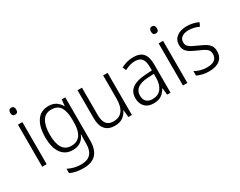

<svg xmlns="http://www.w3.org/2000/svg" viewBox="-108 -1295 2628 2101"><g transform="rotate(-30 1206.0 -245.0)"><path d="M110 -730Q129 -730 138.5 -718Q148 -706 148 -686Q148 -641 110 -641Q72 -641 72 -686Q72 -706 81.5 -718Q91 -730 110 -730ZM137 -532V0H81V-532Z M470 -542Q527 -542 563.5 -517.5Q600 -493 623 -452H626L634 -532H679V18Q679 124 628 182Q577 240 464 240Q414 240 374 231.5Q334 223 300 207V152Q335 170 376.5 181Q418 192 465 192Q546 192 585 149Q624 106 624 24V-8Q624 -28 624.5 -49.5Q625 -71 627 -94H623Q603 -44 563 -17Q523 10 464 10Q373 10 321.5 -59.5Q270 -129 270 -262Q270 -393 321 -467.5Q372 -542 470 -542ZM477 -493Q401 -493 364.5 -432Q328 -371 328 -262Q328 -38 473 -38Q529 -38 562 -65Q595 -92 609.5 -138Q624 -184 624 -241V-287Q624 -385 590.5 -439Q557 -493 477 -493Z M1214 -532V0H1169L1161 -91H1158Q1139 -48 1099.5 -19Q1060 10 998 10Q834 10 834 -180V-532H890V-187Q890 -111 919 -75Q948 -39 1005 -39Q1158 -39 1158 -241V-532Z M1541 -541Q1624 -541 1663 -497Q1702 -453 1702 -358V0H1659L1650 -87H1648Q1624 -44 1587.5 -17Q1551 10 1486 10Q1415 10 1376.5 -31Q1338 -72 1338 -139Q1338 -219 1395.5 -260.5Q1453 -302 1563 -308L1647 -313V-352Q1647 -430 1619.5 -462Q1592 -494 1537 -494Q1504 -494 1471 -484.5Q1438 -475 1404 -457L1386 -501Q1419 -519 1459 -530Q1499 -541 1541 -541ZM1569 -266Q1396 -256 1396 -139Q1396 -89 1423 -63Q1450 -37 1497 -37Q1570 -37 1608 -85Q1646 -133 1647 -217V-270Z M1888 -730Q1907 -730 1916.5 -718Q1926 -706 1926 -686Q1926 -641 1888 -641Q1850 -641 1850 -686Q1850 -706 1859.5 -718Q1869 -730 1888 -730ZM1915 -532V0H1859V-532Z M2371 -138Q2371 -68 2323.5 -29Q2276 10 2188 10Q2140 10 2102 0.5Q2064 -9 2037 -23V-79Q2068 -61 2107.5 -50Q2147 -39 2189 -39Q2255 -39 2285.5 -64.5Q2316 -90 2316 -136Q2316 -179 2284.5 -202.5Q2253 -226 2191 -251Q2148 -270 2114.5 -288.5Q2081 -307 2062 -334.5Q2043 -362 2043 -406Q2043 -469 2090 -505.5Q2137 -542 2217 -542Q2259 -542 2295.5 -533Q2332 -524 2363 -510L2342 -464Q2315 -477 2282 -485.5Q2249 -494 2215 -494Q2160 -494 2128.5 -471.5Q2097 -449 2097 -408Q2097 -378 2111.5 -360Q2126 -342 2153.5 -327.5Q2181 -313 2222 -295Q2264 -277 2298 -258Q2332 -239 2351.5 -211Q2371 -183 2371 -138Z"/></g></svg>

Font: Noto Sans Kannada SemiCondensed Light
Style: Regular
Weight: 300
Width: 4
Designer: Jelle Bosma - Monotype Design Team
Foundry: Monotype Imaging Inc.
Version: Version 2.005; ttfautohint (v1.8.4.7-5d5b)